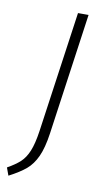

<svg xmlns="http://www.w3.org/2000/svg" viewBox="-140 -564 445 805"><g transform="rotate(10 82.5 -161.0)"><path d="M-56 167Q-22 148 -2 129.5Q18 111 31 79.5Q44 48 52 -7L125 -522H170L97 -5Q88 58 71 95Q54 132 28 154Q2 176 -44 200Z"/></g></svg>

Font: Fira Sans Extra Condensed ExtraLight
Style: Italic
Weight: 275
Width: 3
Italic angle: -8°
Designer: Carrois Corporate & Edenspiekermann AG
Foundry: Carrois Corporate GbR & Edenspiekermann AG
Version: Version 4.203